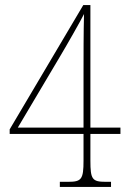

<svg xmlns="http://www.w3.org/2000/svg" viewBox="-20 -734 505 754"><path d="M215 0H416V-20H395C342 -20 335 -30 335 -103V-208H453V-233H335V-714H307L18 -226V-208H308V-103C308 -30 300 -20 248 -20H215ZM50 -233 215 -511C242 -556 300 -658 310 -679C308 -616 308 -504 308 -446V-233Z"/></svg>

Font: Noto Serif Myanmar Condensed Thin
Style: Regular
Weight: 100
Width: 3
Designer: Ben Mitchell and the Monotype Design Team
Foundry: Monotype Imaging Inc.
Version: Version 2.106